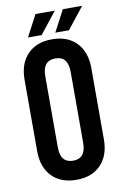

<svg xmlns="http://www.w3.org/2000/svg" viewBox="-95 -904 623 969"><g transform="rotate(-10 217.0 -420.0)"><path d="M170 -740H100L158 -850H257ZM310 -740H240L298 -850H397ZM388 -533V-167Q388 -85 342.5 -37.5Q297 10 217 10Q137 10 91.5 -37.5Q46 -85 46 -167V-533Q46 -615 91.5 -662.5Q137 -710 217 -710Q297 -710 342.5 -662.5Q388 -615 388 -533ZM152 -532V-168Q152 -88 217 -88Q282 -88 282 -168V-532Q282 -612 217 -612Q152 -612 152 -532Z"/></g></svg>

Font: Bebas Kai
Style: Regular
Weight: 400
Designer: Ryoichi Tsunekawa
Foundry: Dharma Type
Version: Version 1.001;PS 001.001;hotconv 1.0.70;makeotf.lib2.5.58329